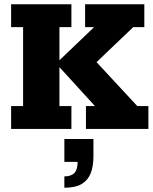

<svg xmlns="http://www.w3.org/2000/svg" viewBox="-20 -603 714 898"><path d="M32 0V-107H88V-476H32V-583H314V-476H258V-321L420 -476H378V-583H655V-476H603L404 -286V-342L622 -107H674V0H382V-107H424L258 -289V-107H314V0ZM281 275V222Q313 222 328 206Q343 190 343 154H281V47H417V129Q417 174 404.5 206.5Q392 239 363 257Q334 275 281 275Z"/></svg>

Font: Rokkitt ExtraBold
Style: Regular
Weight: 800
Version: Version 3.103